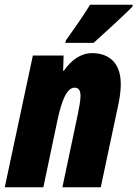

<svg xmlns="http://www.w3.org/2000/svg" viewBox="-33 -786 577 806"><path d="M241 -606H360C387 -630 493 -727 523 -758L524 -766H345C313 -714 279 -666 244 -617ZM-13 0H149L209 -285C225 -358 246 -418 280 -418C298 -418 305 -405 305 -383C305 -366 300 -337 294 -308L229 0H390L465 -353C472 -388 474 -413 474 -433C474 -533 413 -563 354 -563C307 -563 267 -535 235 -489H232L234 -553H105Z"/></svg>

Font: Noto Sans UI Condensed Black
Style: Italic
Weight: 900
Width: 3
Italic angle: -192°
Designer: Monotype Design Team
Foundry: Monotype Imaging Inc.
Version: Version 1.901